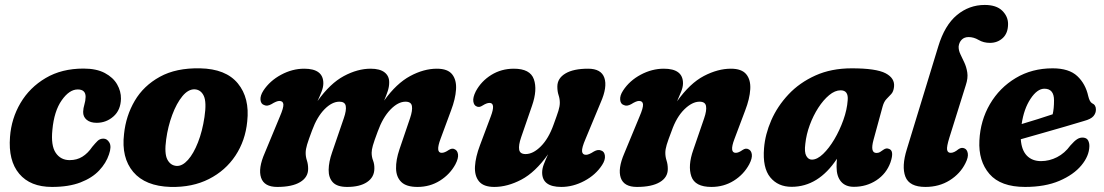

<svg xmlns="http://www.w3.org/2000/svg" viewBox="-20 -745 4466 777"><path d="M294.5 -383Q260.5 -383 229.8 -339.2Q199 -295.5 192 -219.5Q185.5 -156 205.5 -126.5Q225.5 -97 262 -97Q291 -97 313.2 -110.8Q335.5 -124.5 353.5 -151Q365.5 -165.5 375 -174.8Q384.5 -184 398.5 -184Q413.5 -184 422.8 -167.8Q432 -151.5 421 -120Q409.5 -85 381.2 -55Q353 -25 305.8 -6.8Q258.5 11.5 190.5 11.5Q102.5 11.5 57.8 -41.8Q13 -95 20.5 -191Q26 -265.5 63 -328.2Q100 -391 164.8 -429.2Q229.5 -467.5 318 -467.5Q370.5 -467.5 404.2 -449.5Q438 -431.5 454 -403.5Q470 -375.5 469.5 -345.5Q468.5 -299.5 439.2 -273.8Q410 -248 371 -248Q345.5 -248 330.8 -260.2Q316 -272.5 316.5 -292.5Q317 -307.5 321.5 -322Q326 -336.5 326.5 -353Q326.5 -383 294.5 -383Z M789.5 -468.5Q894 -466.5 942.5 -407.5Q991 -348.5 980.5 -253.5Q973 -176 932.8 -115.2Q892.5 -54.5 825.5 -20.5Q758.5 13.5 670.5 11.5Q568 8.5 519.2 -49.2Q470.5 -107 482 -203Q489.5 -276 525.2 -337Q561 -398 626.8 -434.2Q692.5 -470.5 789.5 -468.5ZM695 -73.5Q718 -72.5 740.8 -98Q763.5 -123.5 781.2 -168.8Q799 -214 807.5 -271.5Q816.5 -331.5 804.8 -356.8Q793 -382 768 -383.5Q742 -384.5 718.2 -355.8Q694.5 -327 677 -280Q659.5 -233 652.5 -181Q644.5 -124 657.2 -99.5Q670 -75 695 -73.5Z M1324 -128.5 1371.5 -267Q1382.5 -299 1379.2 -316.2Q1376 -333.5 1353.5 -333.5Q1323.5 -333.5 1293.2 -302.8Q1263 -272 1243 -217.5Q1228.5 -179 1222.8 -160Q1217 -141 1217 -126Q1217 -110.5 1222 -95.5Q1227 -80.5 1227 -61.5Q1227 -27.5 1194.5 -8Q1162 11.5 1102 11.5Q1049 11.5 1036.5 -26Q1024 -63.5 1051.5 -126L1112.5 -273Q1128 -309 1126.8 -322.8Q1125.5 -336.5 1110.5 -336.5Q1099.5 -336.5 1078.5 -323.5Q1061.5 -314 1050 -319.5Q1036 -323.5 1034.2 -340.5Q1032.5 -357.5 1046 -378.5Q1072 -418 1117.5 -442.5Q1163 -467 1211 -467Q1288.5 -467 1288.5 -408Q1288.5 -392.5 1281.5 -374.5Q1274.5 -356.5 1265 -336Q1316 -407.5 1371.5 -437.2Q1427 -467 1480 -467Q1517.5 -467 1536.5 -452Q1555.5 -437 1555 -411Q1555 -394 1549 -375.8Q1543 -357.5 1534.5 -338Q1584.5 -407.5 1639.8 -437.2Q1695 -467 1748 -467Q1792 -467 1810 -444Q1828 -421 1825.5 -382.8Q1823 -344.5 1805.5 -298.5L1763 -183.5Q1741.5 -126.5 1767.5 -126.5Q1779.5 -126.5 1796 -138Q1810 -147 1820 -141Q1831 -136.5 1833.5 -120.8Q1836 -105 1823 -80Q1801 -39.5 1760.5 -14Q1720 11.5 1669.5 11.5Q1624.5 11.5 1604 -8.5Q1583.5 -28.5 1582.8 -63Q1582 -97.5 1596.5 -140.5L1639.5 -267Q1650 -298 1647 -315.8Q1644 -333.5 1621 -333.5Q1591 -333.5 1560 -301.5Q1529 -269.5 1508.5 -212.5Q1494 -174 1489 -156.2Q1484 -138.5 1484 -127Q1484 -110 1489.8 -95.2Q1495.5 -80.5 1495 -62Q1494.5 -27.5 1465.2 -8Q1436 11.5 1385 11.5Q1344.5 11.5 1327 -7.2Q1309.5 -26 1310 -58Q1310.5 -90 1324 -128.5Z M2412.5 -136Q2426 -132 2428 -114.8Q2430 -97.5 2416.5 -77Q2390.5 -37 2344.8 -12.8Q2299 11.5 2251.5 11.5Q2174 11.5 2174 -47Q2174 -62.5 2181 -80.8Q2188 -99 2198 -120.5Q2146 -47.5 2089.8 -18Q2033.5 11.5 1980.5 11.5Q1937 11.5 1918.5 -11Q1900 -33.5 1902.2 -71.8Q1904.5 -110 1922.5 -157.5L1966 -273.5Q1987 -328.5 1961 -328.5Q1949.5 -328.5 1933 -318Q1919 -308.5 1908.5 -314.5Q1898 -318.5 1895.5 -334.5Q1893 -350.5 1905.5 -375.5Q1927.5 -416.5 1968.2 -441.8Q2009 -467 2059.5 -467Q2125.5 -467 2140.5 -424.2Q2155.5 -381.5 2133 -317L2089 -189.5Q2078 -157.5 2081 -139.5Q2084 -121.5 2107 -121.5Q2137.5 -121.5 2168.8 -152.8Q2200 -184 2220 -240Q2234 -278 2239.8 -296.5Q2245.5 -315 2245.5 -329Q2245.5 -345 2240.5 -360Q2235.5 -375 2235.5 -394.5Q2235.5 -428 2268 -447.5Q2300.5 -467 2360 -467Q2413 -467 2425.8 -430Q2438.5 -393 2411 -330.5L2349.5 -182.5Q2334 -146.5 2335.5 -132.5Q2337 -118.5 2351.5 -118.5Q2363 -118.5 2383.5 -132Q2400.5 -141.5 2412.5 -136Z M2505.5 -319.5Q2491.5 -323.5 2489.8 -340.8Q2488 -358 2501.5 -378.5Q2527.5 -418.5 2573 -442.8Q2618.5 -467 2666.5 -467Q2744 -467 2744 -408Q2744 -393 2736.8 -374.8Q2729.5 -356.5 2720 -335Q2772 -408 2828.5 -437.5Q2885 -467 2938 -467Q2981.5 -467 3000 -444.5Q3018.5 -422 3016.2 -383.8Q3014 -345.5 2995.5 -297.5L2952 -182Q2931 -126.5 2957.5 -126.5Q2969 -126.5 2985 -138Q2998.5 -147 3009 -141Q3020 -136.5 3022.5 -120.8Q3025 -105 3012 -80Q2989.5 -38.5 2949.2 -13.5Q2909 11.5 2859 11.5Q2792.5 11.5 2777.8 -31.2Q2763 -74 2785.5 -138L2829.5 -266Q2840.5 -298 2837.2 -315.8Q2834 -333.5 2811 -333.5Q2781 -333.5 2749.2 -302.2Q2717.5 -271 2698 -215Q2683.5 -177.5 2678 -159Q2672.5 -140.5 2672.5 -126.5Q2672.5 -110.5 2677.5 -95.2Q2682.5 -80 2682.5 -61Q2682.5 -27 2650 -7.8Q2617.5 11.5 2557.5 11.5Q2505 11.5 2492.2 -25.2Q2479.5 -62 2506.5 -124.5L2568 -273Q2583.5 -309 2582.2 -322.8Q2581 -336.5 2566 -336.5Q2555 -336.5 2534.5 -323.5Q2517.5 -314 2505.5 -319.5Z M3515 -179Q3500.5 -126 3527 -126Q3535 -126 3541 -129.5Q3547 -133 3555 -139Q3566.5 -147 3576 -143Q3600.5 -137 3583.5 -87.5Q3567 -42 3526.8 -15.5Q3486.5 11 3435.5 11Q3401.5 11 3383.5 -10.2Q3365.5 -31.5 3365.5 -69.5Q3365.5 -86.5 3367 -102.5Q3292 11 3183.5 11Q3128.5 11 3097 -27.5Q3065.5 -66 3072 -145.5Q3076.5 -201.5 3101.2 -258.2Q3126 -315 3170.8 -362.8Q3215.5 -410.5 3279.8 -439.5Q3344 -468.5 3427 -468.5Q3525.5 -468.5 3563.8 -448.5Q3602 -428.5 3598 -393.5Q3596 -374.5 3586.8 -364.5Q3577.5 -354.5 3567.5 -344.2Q3557.5 -334 3552 -314.5ZM3239 -163Q3234.5 -129 3243 -114Q3251.5 -99 3265.5 -99Q3287 -99 3311 -122Q3335 -145 3356.5 -181.2Q3378 -217.5 3393 -259.5Q3408 -301.5 3410.5 -339.5Q3414 -379.5 3382 -379.5Q3359 -379.5 3335.5 -360Q3312 -340.5 3291.5 -308.8Q3271 -277 3257 -239Q3243 -201 3239 -163Z M3965 -725Q4012 -725 4035.8 -701.8Q4059.5 -678.5 4059.5 -648Q4059.5 -611 4038.2 -591.2Q4017 -571.5 3986 -571.5Q3960.5 -571.5 3940.5 -583.2Q3920.5 -595 3900 -595Q3882.5 -595 3872 -584.5Q3861.5 -574 3859.5 -557Q3859 -541.5 3866.5 -525.8Q3874 -510 3882.5 -492Q3891 -474 3894.5 -451.5Q3898 -429 3888.5 -400.5L3822 -188Q3810.5 -151 3812.8 -138.8Q3815 -126.5 3827.5 -126.5Q3841 -126.5 3858.5 -141Q3871.5 -150 3883 -144.5Q3893.5 -140.5 3896.5 -124.8Q3899.5 -109 3887 -84.5Q3866 -42 3823.2 -15.2Q3780.5 11.5 3725 11.5Q3660 11.5 3644 -30Q3628 -71.5 3650 -141.5L3777 -557Q3803 -643 3852.5 -684Q3902 -725 3965 -725Z M4388.5 -152.5Q4387.5 -113.5 4356.2 -75.8Q4325 -38 4267.2 -13.2Q4209.5 11.5 4128.5 11.5Q4029.5 11.5 3984.2 -41Q3939 -93.5 3943.5 -176.5Q3947.5 -257.5 3986.2 -323.8Q4025 -390 4090.5 -429.2Q4156 -468.5 4240 -468.5Q4306 -468.5 4339.5 -437.2Q4373 -406 4384 -356Q4389.5 -333 4399 -327.5Q4415 -320.5 4415 -302.5Q4415.5 -287.5 4405.2 -275.2Q4395 -263 4367 -255.5Q4334.5 -245.5 4289.5 -232.5Q4244.5 -219.5 4197.2 -206Q4150 -192.5 4111 -181.5Q4114 -137.5 4135.5 -115.2Q4157 -93 4193 -93Q4226.5 -93 4257.8 -109Q4289 -125 4311.5 -156Q4328 -175 4339.8 -182.2Q4351.5 -189.5 4365 -188Q4378.5 -186.5 4383.8 -176Q4389 -165.5 4388.5 -152.5ZM4206.5 -386Q4177.5 -386 4150.5 -345.2Q4123.5 -304.5 4114.5 -243Q4146 -252.5 4180 -263Q4214 -273.5 4240 -282.5Q4245.5 -305 4245.5 -339Q4245.5 -386 4206.5 -386Z"/></svg>

Font: Fraunces 72pt SuperSoft
Style: Bold Italic
Weight: 700
Italic angle: -16°
Version: Version 1.000;[0bf87f6ff]